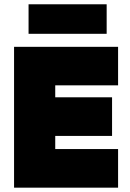

<svg xmlns="http://www.w3.org/2000/svg" viewBox="-20 -866 600 886"><path d="M111.8 -846.2H472.2V-710H111.8ZM524.9 -649.9V-472.2H234.9V-417H497.1V-238.8H234.9V-178.2H524.9V0H44.9V-649.9Z"/></svg>

Font: Overused Grotesk Black
Style: Regular
Weight: 900
Version: Version 0.002